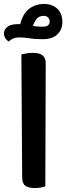

<svg xmlns="http://www.w3.org/2000/svg" viewBox="-37 -942 335 970"><path d="M140 8Q107 8 91 -3.5Q75 -15 75 -47L71 -667Q79 -669 95.5 -672Q112 -675 130 -675Q194 -675 194 -623L192 0Q184 2 170.5 5Q157 8 140 8ZM186 -922Q227 -922 252.5 -898Q278 -874 278 -830Q278 -792 252.5 -768Q227 -744 180 -744Q139 -744 112.5 -748.5Q86 -753 58 -753Q43 -753 29 -747Q15 -741 8 -732Q-3 -738 -10 -749Q-17 -760 -17 -773Q-17 -792 0 -806Q17 -820 52 -820Q59 -820 65 -820Q77 -868 105 -893Q138 -922 186 -922ZM129 -811Q151 -807 177 -807Q197 -807 205.5 -814Q214 -821 214 -833Q214 -846 205.5 -854Q197 -862 183 -862Q159 -862 145 -843Q136 -830 129 -811Z"/></svg>

Font: Baloo Bhaijaan 2 SemiBold
Style: Regular
Weight: 600
Designer: Sanskriti Dholi, Noopur Datye and Ek Type
Foundry: Ek Type
Version: Version 1.700